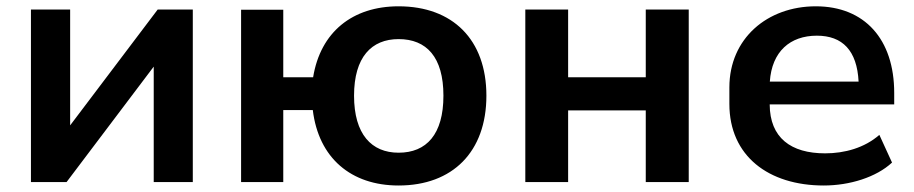

<svg xmlns="http://www.w3.org/2000/svg" viewBox="-20 -569 2855 600"><path d="M188 0 460.4 -360.8V0H582.5V-539.1H472.7L199.2 -177.2V-539.1H76.7V0Z M1225.6 10.7C1394.5 10.7 1500 -94.7 1500 -270C1500 -445.3 1394.5 -549.3 1225.6 -549.3C1081.5 -549.3 981.4 -468.8 958.5 -327.6H865.2V-538.6H733.4V0H865.2V-225.1H957.5C975.6 -75.2 1077.1 10.7 1225.6 10.7ZM1225.6 -91.8C1141.1 -91.8 1086.4 -149.4 1086.4 -270C1086.4 -390.6 1141.1 -446.8 1225.6 -446.8C1313 -446.8 1365.7 -390.6 1365.7 -270C1365.7 -149.4 1313 -91.8 1225.6 -91.8Z M1755.4 0V-224.1H1998V0H2132.3V-539.1H1998V-327.6H1755.4V-539.1H1621.6V0Z M2554.2 10.7C2635.3 10.7 2718.3 -15.1 2767.6 -61L2728 -147.5C2681.6 -106.9 2619.6 -89.8 2558.6 -89.8C2451.7 -89.8 2385.7 -138.2 2385.3 -242.7H2774.4V-278.8C2774.4 -446.3 2682.1 -549.3 2529.3 -549.3C2377.9 -549.3 2259.3 -448.7 2259.3 -295.9V-244.1C2259.3 -81.5 2381.8 10.7 2554.2 10.7ZM2532.7 -457.5C2612.8 -457.5 2658.2 -411.1 2663.1 -314H2385.7C2392.1 -408.2 2449.2 -457.5 2532.7 -457.5Z"/></svg>

Font: Winston SemiBold
Style: Regular
Weight: 600
Designer: Vernon Adams, Kim Jin-seong, David Berlow, Cristiano Sobral
Foundry: The Winston Project Authors
Version: Version 3.004